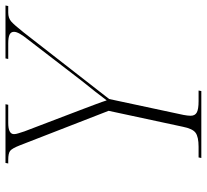

<svg xmlns="http://www.w3.org/2000/svg" viewBox="-47 -707 754 700"><g transform="rotate(-90 330.0 -357.0)"><path d="M104 0 106 -10H145Q181 -10 196 -21Q211 -32 218 -68L276 -338L150 -662Q139 -690 130 -697Q121 -704 97 -704H84L86 -714H300L298 -704H232Q191 -704 191 -683Q191 -676 194 -667Q197 -658 201 -645L267 -472Q274 -454 283 -430Q292 -406 300.5 -383.5Q309 -361 314 -345Q328 -364 345 -385.5Q362 -407 386 -437L536 -632Q549 -648 556.5 -661Q564 -674 564 -683Q564 -694 554 -699Q544 -704 521 -704H465L467 -714H660L658 -704H634Q614 -704 601.5 -693Q589 -682 562 -648L319 -336L261 -65Q258 -49 258 -39Q258 -23 270 -16.5Q282 -10 311 -10H350L348 0Z"/></g></svg>

Font: Noto Serif Display ExtraLight
Style: Italic
Weight: 200
Italic angle: -12°
Designer: Monotype Design Team
Foundry: Monotype Imaging Inc.
Version: Version 2.009